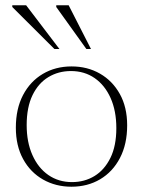

<svg xmlns="http://www.w3.org/2000/svg" viewBox="-20 -697 542 727"><path d="M252.5 -7.5Q300 -7.5 337.8 -30.5Q375.5 -53.5 398 -99Q420.5 -144.5 420.5 -212Q420.5 -277 398.8 -325.8Q377 -374.5 338.5 -401.2Q300 -428 248.5 -428Q201.5 -428 163.5 -405.2Q125.5 -382.5 103.2 -336.8Q81 -291 81 -223.5Q81 -158.5 102.8 -109.8Q124.5 -61 163.2 -34.2Q202 -7.5 252.5 -7.5ZM250.5 10Q191 10 143 -17.2Q95 -44.5 67.5 -94.8Q40 -145 40 -213.5Q40 -285 67.2 -337Q94.5 -389 142.2 -417.2Q190 -445.5 251 -445.5Q311 -445.5 358.5 -418.2Q406 -391 433.8 -341Q461.5 -291 461.5 -222.5Q461.5 -151 434.2 -98.8Q407 -46.5 359.2 -18.2Q311.5 10 250.5 10ZM205 -511.5H186L26.5 -670.5V-677H79ZM324.5 -511.5H307L193 -670.5V-677H240Z"/></svg>

Font: Newsreader 24pt ExtraLight
Style: Regular
Weight: 250
Designer: Hugues Gentile
Foundry: Production Type
Version: Version 1.003